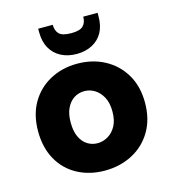

<svg xmlns="http://www.w3.org/2000/svg" viewBox="-108 -798 796 893"><g transform="rotate(-15 290.5 -352.0)"><path d="M444 -694Q444 -648 426.5 -616.5Q409 -585 376.5 -568Q344 -551 302 -551Q259 -551 226.5 -568Q194 -585 176 -617Q158 -649 158 -694V-711H228Q228 -683 243.5 -667Q259 -651 302 -651Q344 -651 359.5 -667Q375 -683 375 -711H444ZM288 7Q215 7 157 -24Q99 -55 66.5 -113Q34 -171 34 -250Q34 -329 67.5 -386.5Q101 -444 159.5 -475.5Q218 -507 290 -507Q364 -507 422.5 -475.5Q481 -444 515 -386.5Q549 -329 549 -251Q549 -171 514.5 -113Q480 -55 420.5 -24Q361 7 288 7ZM288 -125Q314 -125 338 -139Q362 -153 377 -180.5Q392 -208 392 -250Q392 -292 377 -319.5Q362 -347 339 -361Q316 -375 290 -375Q262 -375 240 -361Q218 -347 204.5 -319.5Q191 -292 191 -250Q191 -208 204 -180.5Q217 -153 239 -139Q261 -125 288 -125Z"/></g></svg>

Font: Albert Sans ExtraBold
Style: Regular
Weight: 800
Designer: Andreas Rasmussen
Foundry: a.Foundry
Version: Version 1.025